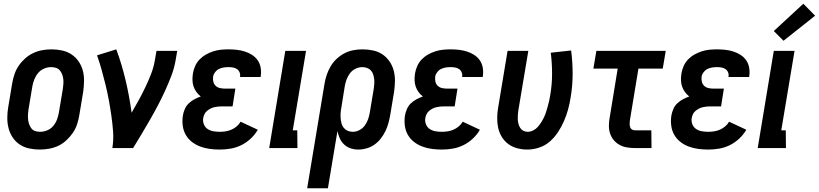

<svg xmlns="http://www.w3.org/2000/svg" viewBox="-20 -792 4380 1027"><path d="M193 8Q164 8 136 2Q108 -4 85.5 -19Q63 -34 48 -56.5Q33 -79 26 -105.5Q19 -132 19 -161Q19 -190 24 -219L45 -345Q49 -369 57 -393.5Q65 -418 79.5 -439.5Q94 -461 114 -479Q134 -497 157.5 -508Q181 -519 206 -523.5Q231 -528 255 -528Q284 -528 312 -522Q340 -516 362.5 -501Q385 -486 400.5 -463.5Q416 -441 423 -414.5Q430 -388 429.5 -359Q429 -330 425 -301L404 -175Q400 -151 392 -126.5Q384 -102 369 -80.5Q354 -59 334.5 -41Q315 -23 291.5 -12Q268 -1 242.5 3.5Q217 8 193 8ZM195 -87Q214 -87 233 -95Q252 -103 265 -118.5Q278 -134 285 -153Q292 -172 295 -190L316 -316Q318 -329 319 -342.5Q320 -356 318.5 -369Q317 -382 312.5 -394Q308 -406 300 -415.5Q292 -425 279.5 -429Q267 -433 253 -433Q234 -433 215.5 -425Q197 -417 184 -401.5Q171 -386 163.5 -367Q156 -348 153 -330L132 -204Q130 -191 129.5 -177.5Q129 -164 130.5 -151Q132 -138 136.5 -126Q141 -114 148.5 -104.5Q156 -95 168.5 -91Q181 -87 195 -87Z M581 0Q588 -44 585 -86.5Q582 -129 576 -171Q570 -213 562.5 -254.5Q555 -296 545 -336.5Q535 -377 524 -417Q513 -457 499 -496L602 -528Q632 -447 652 -362Q672 -277 684 -189Q704 -223 722.5 -257Q741 -291 757.5 -325.5Q774 -360 788 -396Q802 -432 808 -468L817 -520H928L919 -468Q912 -427 896.5 -386.5Q881 -346 863 -306.5Q845 -267 824.5 -228Q804 -189 782 -151Q760 -113 737.5 -75Q715 -37 692 0Z M1155 8Q1128 8 1102 4.5Q1076 1 1051.5 -8Q1027 -17 1006.5 -33Q986 -49 973.5 -71Q961 -93 957.5 -119.5Q954 -146 958 -173Q961 -191 968.5 -208.5Q976 -226 989.5 -239Q1003 -252 1020 -261Q1037 -270 1054 -276Q1041 -286 1031 -299.5Q1021 -313 1015.5 -329Q1010 -345 1009.5 -363Q1009 -381 1012 -399Q1015 -419 1024 -439Q1033 -459 1048 -474.5Q1063 -490 1082 -500.5Q1101 -511 1121 -517.5Q1141 -524 1161.5 -526Q1182 -528 1202 -528Q1225 -528 1247 -525.5Q1269 -523 1289.5 -516.5Q1310 -510 1328 -498.5Q1346 -487 1358 -470Q1370 -453 1374 -431Q1378 -409 1375 -387L1374 -380H1264V-382Q1266 -394 1261.5 -405Q1257 -416 1247.5 -422.5Q1238 -429 1226 -431Q1214 -433 1202 -433Q1189 -433 1176.5 -431Q1164 -429 1152 -423.5Q1140 -418 1131 -406.5Q1122 -395 1120 -383Q1118 -369 1121 -355.5Q1124 -342 1133.5 -333Q1143 -324 1156 -321Q1169 -318 1184 -318H1239L1224 -223H1169Q1158 -223 1147 -222Q1136 -221 1125.5 -218.5Q1115 -216 1105.5 -211Q1096 -206 1087 -198.5Q1078 -191 1073.5 -181Q1069 -171 1067 -161Q1064 -143 1070.5 -127Q1077 -111 1090.5 -102Q1104 -93 1121 -90Q1138 -87 1156 -87Q1171 -87 1187 -89.5Q1203 -92 1218 -98.5Q1233 -105 1246 -116Q1259 -127 1267 -141L1359 -98Q1344 -72 1321 -50.5Q1298 -29 1270.5 -15.5Q1243 -2 1213.5 3Q1184 8 1155 8Z M1420 0 1506 -520H1617L1546 -95H1570L1571 0Z M1623 215 1716 -345Q1720 -369 1728 -392.5Q1736 -416 1749 -438Q1762 -460 1781.5 -478Q1801 -496 1823.5 -507.5Q1846 -519 1870.5 -523.5Q1895 -528 1919 -528Q1948 -528 1976 -522Q2004 -516 2026 -501Q2048 -486 2063.5 -463.5Q2079 -441 2086 -414Q2093 -387 2092.5 -358.5Q2092 -330 2088 -301L2067 -175Q2063 -153 2057 -131.5Q2051 -110 2041 -89.5Q2031 -69 2016.5 -50.5Q2002 -32 1983 -18.5Q1964 -5 1941.5 1.5Q1919 8 1897 8Q1875 8 1855.5 1.5Q1836 -5 1821 -19Q1806 -33 1797.5 -52Q1789 -71 1785 -91L1734 215ZM1867 -87Q1885 -87 1902.5 -96Q1920 -105 1931.5 -121Q1943 -137 1949 -154.5Q1955 -172 1958 -190L1979 -316Q1981 -329 1982 -342.5Q1983 -356 1981.5 -369Q1980 -382 1976 -394Q1972 -406 1964 -415Q1956 -424 1943.5 -428.5Q1931 -433 1918 -433Q1899 -433 1881 -424Q1863 -415 1851.5 -399.5Q1840 -384 1833.5 -366Q1827 -348 1824 -330L1806 -217Q1803 -202 1802 -188Q1801 -174 1802 -160Q1803 -146 1806.5 -132.5Q1810 -119 1818.5 -108.5Q1827 -98 1839.5 -92.5Q1852 -87 1867 -87Z M2343 8Q2316 8 2290 4.5Q2264 1 2239.5 -8Q2215 -17 2194.5 -33Q2174 -49 2161.5 -71Q2149 -93 2145.5 -119.5Q2142 -146 2146 -173Q2149 -191 2156.5 -208.5Q2164 -226 2177.5 -239Q2191 -252 2208 -261Q2225 -270 2242 -276Q2229 -286 2219 -299.5Q2209 -313 2203.5 -329Q2198 -345 2197.5 -363Q2197 -381 2200 -399Q2203 -419 2212 -439Q2221 -459 2236 -474.5Q2251 -490 2270 -500.5Q2289 -511 2309 -517.5Q2329 -524 2349.5 -526Q2370 -528 2390 -528Q2413 -528 2435 -525.5Q2457 -523 2477.5 -516.5Q2498 -510 2516 -498.5Q2534 -487 2546 -470Q2558 -453 2562 -431Q2566 -409 2563 -387L2562 -380H2452V-382Q2454 -394 2449.5 -405Q2445 -416 2435.5 -422.5Q2426 -429 2414 -431Q2402 -433 2390 -433Q2377 -433 2364.5 -431Q2352 -429 2340 -423.5Q2328 -418 2319 -406.5Q2310 -395 2308 -383Q2306 -369 2309 -355.5Q2312 -342 2321.5 -333Q2331 -324 2344 -321Q2357 -318 2372 -318H2427L2412 -223H2357Q2346 -223 2335 -222Q2324 -221 2313.5 -218.5Q2303 -216 2293.5 -211Q2284 -206 2275 -198.5Q2266 -191 2261.5 -181Q2257 -171 2255 -161Q2252 -143 2258.5 -127Q2265 -111 2278.5 -102Q2292 -93 2309 -90Q2326 -87 2344 -87Q2359 -87 2375 -89.5Q2391 -92 2406 -98.5Q2421 -105 2434 -116Q2447 -127 2455 -141L2547 -98Q2532 -72 2509 -50.5Q2486 -29 2458.5 -15.5Q2431 -2 2401.5 3Q2372 8 2343 8Z M2801 8Q2773 8 2746.5 1Q2720 -6 2699 -21.5Q2678 -37 2664 -60Q2650 -83 2644.5 -109Q2639 -135 2639.5 -163Q2640 -191 2645 -219L2695 -520H2806L2753 -204Q2751 -191 2750 -178.5Q2749 -166 2749.5 -154Q2750 -142 2753 -130Q2756 -118 2762.5 -108Q2769 -98 2779.5 -92.5Q2790 -87 2803 -87Q2817 -87 2831.5 -94Q2846 -101 2856.5 -113Q2867 -125 2875.5 -138.5Q2884 -152 2890.5 -166Q2897 -180 2901.5 -194.5Q2906 -209 2910 -223.5Q2914 -238 2917.5 -253Q2921 -268 2923 -282Q2933 -340 2933 -397.5Q2933 -455 2926 -510L3035 -522Q3043 -460 3043 -396.5Q3043 -333 3032 -269Q3027 -237 3018.5 -206Q3010 -175 2997 -145Q2984 -115 2965.5 -86.5Q2947 -58 2921.5 -35.5Q2896 -13 2864 -2.5Q2832 8 2801 8Z M3376 0Q3355 0 3333.5 -3.5Q3312 -7 3294 -17Q3276 -27 3263 -42.5Q3250 -58 3243.5 -77.5Q3237 -97 3237 -119Q3237 -141 3241 -162L3284 -425H3154L3170 -520H3541L3525 -425H3395L3349 -147Q3348 -138 3348 -129Q3348 -120 3350.5 -112Q3353 -104 3360 -99.5Q3367 -95 3376 -95H3464L3465 0Z M3768 8Q3741 8 3715 4.5Q3689 1 3664.5 -8Q3640 -17 3619.5 -33Q3599 -49 3586.5 -71Q3574 -93 3570.5 -119.5Q3567 -146 3571 -173Q3574 -191 3581.5 -208.5Q3589 -226 3602.5 -239Q3616 -252 3633 -261Q3650 -270 3667 -276Q3654 -286 3644 -299.5Q3634 -313 3628.5 -329Q3623 -345 3622.5 -363Q3622 -381 3625 -399Q3628 -419 3637 -439Q3646 -459 3661 -474.5Q3676 -490 3695 -500.5Q3714 -511 3734 -517.5Q3754 -524 3774.5 -526Q3795 -528 3815 -528Q3838 -528 3860 -525.5Q3882 -523 3902.5 -516.5Q3923 -510 3941 -498.5Q3959 -487 3971 -470Q3983 -453 3987 -431Q3991 -409 3988 -387L3987 -380H3877V-382Q3879 -394 3874.5 -405Q3870 -416 3860.5 -422.5Q3851 -429 3839 -431Q3827 -433 3815 -433Q3802 -433 3789.5 -431Q3777 -429 3765 -423.5Q3753 -418 3744 -406.5Q3735 -395 3733 -383Q3731 -369 3734 -355.5Q3737 -342 3746.5 -333Q3756 -324 3769 -321Q3782 -318 3797 -318H3852L3837 -223H3782Q3771 -223 3760 -222Q3749 -221 3738.5 -218.5Q3728 -216 3718.5 -211Q3709 -206 3700 -198.5Q3691 -191 3686.5 -181Q3682 -171 3680 -161Q3677 -143 3683.5 -127Q3690 -111 3703.5 -102Q3717 -93 3734 -90Q3751 -87 3769 -87Q3784 -87 3800 -89.5Q3816 -92 3831 -98.5Q3846 -105 3859 -116Q3872 -127 3880 -141L3972 -98Q3957 -72 3934 -50.5Q3911 -29 3883.5 -15.5Q3856 -2 3826.5 3Q3797 8 3768 8Z M4033 0 4119 -520H4230L4159 -95H4183L4184 0ZM4171 -574 4119 -626 4277 -772 4340 -708Z"/></svg>

Font: Iosevka QP
Style: Bold Italic
Weight: 700
Italic angle: -9°
Designer: Belleve Invis
Foundry: Belleve Invis
Version: Version 20.0.0; ttfautohint (v1.8.4)